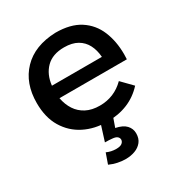

<svg xmlns="http://www.w3.org/2000/svg" viewBox="-177 -661 946 1007"><g transform="rotate(-30 296.0 -157.0)"><path d="M306.5 4.5Q230.5 4.5 169 -26.5Q107.5 -57.5 71.2 -117.5Q35 -177.5 35 -265Q35 -385 105.5 -458.2Q176 -531.5 304 -536Q394.5 -536 451 -499.5Q507.5 -463 533.8 -400Q560 -337 560 -258.5L559 -228H151Q159 -186 179.5 -154.8Q200 -123.5 234 -105.8Q268 -88 316 -88Q403.5 -88 465.5 -150L527.5 -86.5Q445 4.5 306.5 4.5ZM452 -304.5Q449 -346.5 432.5 -378.5Q416 -410.5 384.5 -428.8Q353 -447 304.5 -447Q234.5 -447 195.5 -408Q156.5 -369 149.5 -304.5ZM293.5 222.5Q243.5 222.5 197 201.5L219 139Q245.5 151.5 276.5 151.5Q300.5 151.5 311.5 143Q322.5 134.5 323 122Q323 111 314 103.2Q305 95.5 284.5 94Q267.5 92 241.5 92L273 -8L345 0L326 53.5Q368.5 62 388 83Q407.5 104 407.5 132.5Q407.5 163.5 391.5 183.5Q375.5 203.5 349.5 213Q323.5 222.5 293.5 222.5Z"/></g></svg>

Font: Argentum Novus Medium
Style: Regular
Weight: 500
Designer: Julieta Ulanovsky (font) & Cristiano Sobral (main changes)
Foundry: Julieta Ulanovsky (font) & Cristiano Sobral (main changes)
Version: Version 3.00;November 27, 2020;FontCreator 13.0.0.2655 64-bi